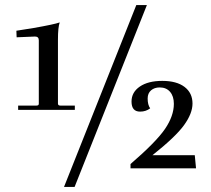

<svg xmlns="http://www.w3.org/2000/svg" viewBox="-20 -668 837 762"><path d="M234 74 521 -648H563L276 74ZM52 -232V-249H125Q134 -249 134 -256V-508Q134 -523 119 -523L46 -520L45 -546L114 -557Q194 -571 217 -579Q210 -560 210 -511V-257Q210 -249 219 -249H277V-232ZM498 -17Q600 -105 635 -156.5Q670 -208 670 -256Q670 -286 655 -303.5Q640 -321 614 -321Q593 -321 579.5 -309.5Q566 -298 566 -277Q566 -252 576 -238Q559 -225 536 -225Q502 -225 502 -265Q502 -302 535 -324.5Q568 -347 624 -347Q681 -347 712.5 -323Q744 -299 744 -257Q744 -218 710.5 -171.5Q677 -125 585 -52H753L758 0H498Z"/></svg>

Font: Arapey
Style: Regular
Weight: 400
Designer: Eduardo Rodriguez Tunni
Foundry: Eduardo Rodriguez Tunni
Version: Version 4.000